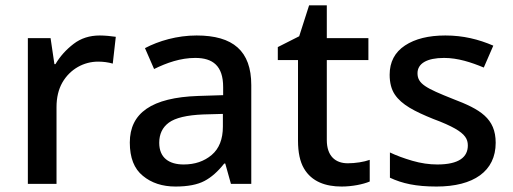

<svg xmlns="http://www.w3.org/2000/svg" viewBox="-20 -680 1896 710"><path d="M349.1 -548.8C311.5 -548.8 279.3 -538.6 252 -517.6C224.6 -496.6 202.1 -471.7 185.1 -442.9H181.2L167 -539.1H83V0H189V-284.2C189 -319.3 196.3 -349.6 210.4 -374.5C239.3 -424.8 290 -452.1 342.8 -452.1C361.8 -452.1 379.9 -449.7 397 -444.8L408.2 -543.9C392.1 -546.4 367.2 -548.8 349.1 -548.8Z M707 -548.8C634.8 -548.8 566.9 -528.8 516.1 -502L549.8 -424.8C596.7 -447.8 647.5 -465.8 702.1 -465.8C767.1 -465.8 805.2 -436.5 805.2 -357.9V-328.1L712.9 -325.2C541 -319.3 460 -262.2 460 -152.8C460 -96.7 476.1 -55.7 508.3 -29.8C540 -3.4 580.6 9.8 628.9 9.8C674.3 9.8 710 2.9 735.8 -10.7C761.2 -23.9 785.6 -45.4 809.1 -75.2H813L834 0H909.2V-365.2C909.2 -491.7 841.8 -548.8 707 -548.8ZM804.2 -258.8V-211.9C804.2 -165.5 790.5 -130.4 762.7 -106.9C734.9 -83.5 700.7 -71.8 659.2 -71.8C606 -71.8 568.8 -95.7 568.8 -151.9C568.8 -184.1 580.6 -209 604.5 -226.6C628.4 -244.1 670.9 -254.4 731.9 -256.8Z M1266.1 -76.2C1219.7 -76.2 1188.5 -103.5 1188.5 -162.1V-458H1342.3V-539.1H1188.5V-660.2H1123L1086.4 -545.9L1007.3 -505.9V-458H1082V-160.2C1082 -116.2 1089.4 -82 1104 -57.1C1132.8 -7.8 1184.6 9.8 1243.2 9.8C1282.2 9.8 1323.2 1.5 1347.2 -8.8V-88.9C1325.7 -81.1 1293.9 -76.2 1266.1 -76.2Z M1813 -151.9C1813 -242.7 1755.4 -275.9 1655.3 -314C1554.7 -354 1523.9 -370.1 1523.9 -409.2C1523.9 -444.8 1558.1 -465.8 1622.1 -465.8C1672.9 -465.8 1722.2 -449.7 1769 -430.2L1804.2 -511.2C1749.5 -534.7 1692.9 -548.8 1627 -548.8C1564.9 -548.8 1515.1 -536.6 1477.5 -511.7C1439.9 -486.8 1420.9 -450.7 1420.9 -403.8C1420.9 -374 1427.2 -349.6 1439.9 -330.6C1465.3 -292.5 1513.2 -268.1 1582 -240.2C1617.7 -227.1 1644.5 -214.8 1662.6 -204.6C1699.2 -183.6 1710 -166 1710 -142.1C1710 -99.1 1677.2 -71.8 1597.2 -71.8C1567.4 -71.8 1536.6 -76.2 1504.9 -85.4C1473.1 -94.7 1445.3 -105 1421.9 -116.2V-22.9C1467.3 -1.5 1518.1 9.8 1594.2 9.8C1731.4 9.8 1813 -46.9 1813 -151.9Z"/></svg>

Font: Noto Reveo Sans
Style: Regular
Weight: 500
Designer: Monotype Design Team
Foundry: Monotype Imaging Inc.
Version: Version 2.007